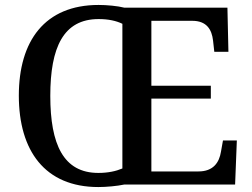

<svg xmlns="http://www.w3.org/2000/svg" viewBox="-20 -745 1016 775"><path d="M377 10C409 10 453 6 481 0H929L936 -178H880L872 -133C865 -89 841 -53 781 -53H591V-347H831V-399H591V-661H756C814 -661 835 -626 840 -581L845 -536H902L898 -714H482C455 -721 411 -725 378 -725C161 -725 56 -580 56 -359C56 -137 161 10 377 10ZM377 -47C236 -47 183 -162 183 -358C183 -554 236 -668 378 -668C418 -668 449 -661 474 -649V-65C448 -54 416 -47 377 -47Z"/></svg>

Font: Noto Serif Malayalam Medium
Style: Regular
Weight: 500
Designer: Indian type Foundry, Jelle Bosma, Monotype Design Team
Foundry: Monotype Imaging Inc.
Version: Version 2.104